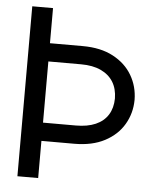

<svg xmlns="http://www.w3.org/2000/svg" viewBox="-52 -764 668 809"><g transform="rotate(5 282.0 -359.5)"><path d="M51.8 -718.8H139.6V0H51.8ZM92.8 -570.3H278.3Q354.5 -570.3 407.2 -542.2Q460 -514.2 487.5 -467.3Q515.1 -420.4 515.6 -363.3Q515.1 -306.6 487.5 -259.8Q460 -212.9 407.2 -185.1Q354.5 -157.2 278.3 -157.2H92.8V-234.4H278.3Q327.6 -234.4 361.8 -249.3Q396 -264.2 414.1 -293Q432.1 -321.8 432.6 -362.3Q432.1 -403.3 414.1 -432.4Q396 -461.4 361.8 -477.3Q327.6 -493.2 278.3 -493.2H92.8Z"/></g></svg>

Font: Inter Display V
Style: Regular
Weight: 400
Designer: Rasmus Andersson
Foundry: rsms
Version: Version 3.015;git-src